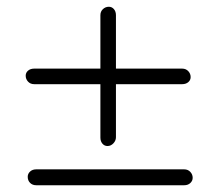

<svg xmlns="http://www.w3.org/2000/svg" viewBox="-20 -548 640 568"><path d="M81 -299Q70 -299 63 -306.5Q56 -314 56 -324Q56 -333 63 -339Q70 -345 81 -345H519Q530 -345 537 -337.5Q544 -330 544 -320Q544 -311 537 -305Q530 -299 519 -299ZM298 -116Q289 -116 283 -123Q277 -130 277 -141V-503Q277 -514 284.5 -521Q292 -528 302 -528Q311 -528 317 -521Q323 -514 323 -503V-142Q323 -132 315.5 -124Q308 -116 298 -116ZM87 0Q76 0 69 -7Q62 -14 62 -25Q62 -34 69 -40.5Q76 -47 87 -47H525Q536 -47 543 -39.5Q550 -32 550 -22Q550 -13 543 -6.5Q536 0 525 0Z"/></svg>

Font: Nunito VF Beta Light
Style: Regular
Weight: 300
Designer: Vernon Adams
Foundry: newtypography
Version: Version 3.001